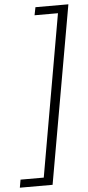

<svg xmlns="http://www.w3.org/2000/svg" viewBox="-128 -769 443 964"><g transform="rotate(-5 93.5 -287.0)"><path d="M255 -735 97 161H-68L-61 121H56L199 -695H81L89 -735Z"/></g></svg>

Font: Archivo Condensed Thin
Style: Italic
Weight: 250
Width: 3
Italic angle: -10°
Designer: Hector Gatti
Foundry: Omnibus-Type
Version: Version 2.001